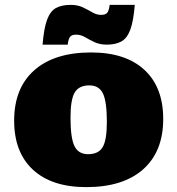

<svg xmlns="http://www.w3.org/2000/svg" viewBox="-20 -752 727 787"><path d="M333.5 15Q192.5 15 115.2 -56.2Q38 -127.5 38 -257.5Q38 -391 120.5 -464Q203 -537 353.5 -537Q494.5 -537 571.8 -465.8Q649 -394.5 649 -264.5Q649 -131 566.8 -58Q484.5 15 333.5 15ZM341 -120Q384 -120 401 -149.2Q418 -178.5 418 -252Q418 -335.5 402 -368.8Q386 -402 346 -402Q303.5 -402 286.2 -372.8Q269 -343.5 269 -270Q269 -186.5 285.2 -153.2Q301.5 -120 341 -120ZM532.5 -732Q527 -664.5 513.8 -629.5Q500.5 -594.5 477 -581.8Q453.5 -569 417.5 -569Q389 -569 367.5 -579.2Q346 -589.5 328.2 -599.8Q310.5 -610 292.5 -610Q275 -610 267.8 -601.8Q260.5 -593.5 257.5 -569H154.5Q160 -636.5 173.2 -671.8Q186.5 -707 210 -719.5Q233.5 -732 269.5 -732Q298.5 -732 319.8 -721.8Q341 -711.5 358.8 -701.2Q376.5 -691 394.5 -691Q412 -691 419.2 -699.2Q426.5 -707.5 429.5 -732Z"/></svg>

Font: Newsreader 6pt ExtraBold
Style: Regular
Weight: 800
Designer: Hugues Gentile
Foundry: Production Type
Version: Version 1.003; ttfautohint (v1.8.3)